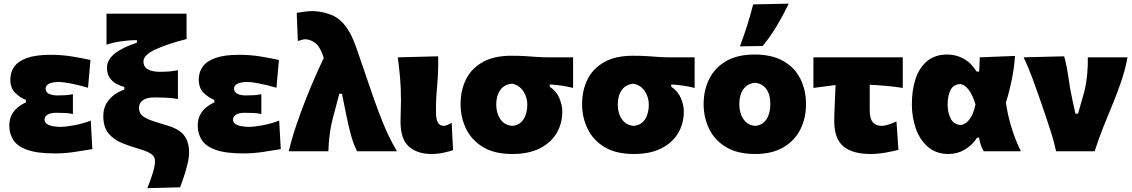

<svg xmlns="http://www.w3.org/2000/svg" viewBox="-20 -806 6031 1023"><path d="M272 11.5Q177.5 11.5 124.8 -7.8Q72 -27 50.8 -60.5Q29.5 -94 29.5 -136Q29.5 -171 43.2 -195.8Q57 -220.5 77.5 -236.2Q98 -252 118 -260V-273.5Q87.5 -285.5 61.2 -311Q35 -336.5 35 -383Q35 -421 55.8 -450.5Q76.5 -480 123.8 -497Q171 -514 250 -514Q310 -514 366.2 -504.8Q422.5 -495.5 462 -486.5L449 -338.5Q394.5 -354.5 353.2 -362Q312 -369.5 292.5 -369.5Q223 -367.5 223 -333.5Q223 -315.5 240.2 -306.5Q257.5 -297.5 286.5 -297.5Q309.5 -297.5 330 -298.8Q350.5 -300 368.5 -304.5V-198.5Q348.5 -203 326.8 -204Q305 -205 278.5 -205Q249 -205 233.2 -195Q217.5 -185 217.5 -168.5Q217.5 -132.5 299 -130Q329.5 -130 375.2 -138.5Q421 -147 463.5 -163.5L472 -11.5Q433.5 -5 379.8 3.2Q326 11.5 272 11.5Z M765 196.5Q783 153 794.5 114Q806 75 806 53.5Q806 28.5 785.5 14.2Q765 0 721.5 -12.5Q673.5 -26 629.8 -44Q586 -62 558.2 -95.2Q530.5 -128.5 530.5 -188Q530.5 -227 547.5 -255.5Q564.5 -284 590.5 -302Q616.5 -320 642.5 -328.5V-342.5Q620 -348.5 598.8 -360.2Q577.5 -372 563.8 -392.5Q550 -413 550 -446Q550 -526.5 709.5 -578.5V-592H699.5Q671.5 -592 628.2 -586.2Q585 -580.5 547.5 -568V-733H974V-598Q870.5 -571.5 807.5 -542.2Q744.5 -513 744.5 -479Q744.5 -448 769.5 -435.8Q794.5 -423.5 829 -423.5Q858 -423.5 878.8 -425Q899.5 -426.5 928 -432V-278.5Q897 -284 865.2 -285.5Q833.5 -287 805 -287Q761 -287 740.8 -271.5Q720.5 -256 720.5 -232.5Q720.5 -207.5 735.2 -192.5Q750 -177.5 782 -165.8Q814 -154 866.5 -139Q936.5 -118.5 962 -83Q987.5 -47.5 987.5 6Q987.5 33 978.8 68.8Q970 104.5 958.8 137.8Q947.5 171 940 192Z M1276 11.5Q1181.5 11.5 1128.8 -7.8Q1076 -27 1054.8 -60.5Q1033.5 -94 1033.5 -136Q1033.5 -171 1047.2 -195.8Q1061 -220.5 1081.5 -236.2Q1102 -252 1122 -260V-273.5Q1091.5 -285.5 1065.2 -311Q1039 -336.5 1039 -383Q1039 -421 1059.8 -450.5Q1080.5 -480 1127.8 -497Q1175 -514 1254 -514Q1314 -514 1370.2 -504.8Q1426.5 -495.5 1466 -486.5L1453 -338.5Q1398.5 -354.5 1357.2 -362Q1316 -369.5 1296.5 -369.5Q1227 -367.5 1227 -333.5Q1227 -315.5 1244.2 -306.5Q1261.5 -297.5 1290.5 -297.5Q1313.5 -297.5 1334 -298.8Q1354.5 -300 1372.5 -304.5V-198.5Q1352.5 -203 1330.8 -204Q1309 -205 1282.5 -205Q1253 -205 1237.2 -195Q1221.5 -185 1221.5 -168.5Q1221.5 -132.5 1303 -130Q1333.5 -130 1379.2 -138.5Q1425 -147 1467.5 -163.5L1476 -11.5Q1437.5 -5 1383.8 3.2Q1330 11.5 1276 11.5Z M1518.5 0Q1534.5 -68 1559.5 -141.2Q1584.5 -214.5 1611.5 -282.5Q1631.5 -333 1655.2 -387.8Q1679 -442.5 1705 -497Q1689 -551 1664.2 -573Q1639.5 -595 1607 -597Q1599.5 -597 1588.2 -593.8Q1577 -590.5 1567 -587.5L1561 -737.5Q1578 -740.5 1601.5 -743.8Q1625 -747 1653 -747Q1708.5 -743 1749.8 -725Q1791 -707 1822.5 -665.2Q1854 -623.5 1880 -547.5L1974.5 -272.5Q1997.5 -209 2015.8 -163Q2034 -117 2052.5 -79Q2071 -41 2095 0H1882.5Q1861 -43.5 1848.5 -91.5Q1836 -139.5 1826.5 -186L1802 -306.5H1788L1755.5 -184Q1742.5 -136.5 1736.8 -91Q1731 -45.5 1729.5 0Z M2279.5 14.5Q2203.5 14.5 2158.8 -25Q2114 -64.5 2114 -158.5Q2114 -192 2115.2 -215Q2116.5 -238 2116.5 -264.5Q2116.5 -339.5 2111.5 -392.8Q2106.5 -446 2099.5 -500.5L2314.5 -506Q2316 -423.5 2309.5 -354.5Q2303 -285.5 2303 -237.5V-205Q2303 -174 2312.2 -154.8Q2321.5 -135.5 2344.5 -135.5Q2353 -135.5 2363.5 -140Q2374 -144.5 2386.5 -152L2394 -6Q2375.5 0.5 2343.8 7.5Q2312 14.5 2279.5 14.5Z M2709.5 14.5Q2613.5 14.5 2552.8 -22.8Q2492 -60 2463 -120.5Q2434 -181 2434 -251Q2434 -325.5 2463.2 -383.8Q2492.5 -442 2552.5 -475.5Q2612.5 -509 2704.5 -509Q2749 -509 2781.8 -506.8Q2814.5 -504.5 2844 -502.5Q2873.5 -500.5 2908 -500.5H3033.5V-337.5Q3002 -345.5 2970.8 -350Q2939.5 -354.5 2909 -356V-344Q2945.5 -319.5 2960.8 -282.2Q2976 -245 2976 -212.5Q2976 -148 2945.8 -96.8Q2915.5 -45.5 2856.2 -15.5Q2797 14.5 2709.5 14.5ZM2709 -135.5Q2748.5 -138.5 2769 -169.8Q2789.5 -201 2789.5 -248.5Q2789.5 -287 2768.8 -319.2Q2748 -351.5 2709 -360Q2667.5 -357 2645.8 -326.8Q2624 -296.5 2624 -248.5Q2624 -202.5 2646.2 -170.5Q2668.5 -138.5 2709 -135.5Z M3357 14.5Q3261 14.5 3200.2 -22.8Q3139.5 -60 3110.5 -120.5Q3081.5 -181 3081.5 -251Q3081.5 -325.5 3110.8 -383.8Q3140 -442 3200 -475.5Q3260 -509 3352 -509Q3396.5 -509 3429.2 -506.8Q3462 -504.5 3491.5 -502.5Q3521 -500.5 3555.5 -500.5H3681V-337.5Q3649.5 -345.5 3618.2 -350Q3587 -354.5 3556.5 -356V-344Q3593 -319.5 3608.2 -282.2Q3623.5 -245 3623.5 -212.5Q3623.5 -148 3593.2 -96.8Q3563 -45.5 3503.8 -15.5Q3444.5 14.5 3357 14.5ZM3356.5 -135.5Q3396 -138.5 3416.5 -169.8Q3437 -201 3437 -248.5Q3437 -287 3416.2 -319.2Q3395.5 -351.5 3356.5 -360Q3315 -357 3293.2 -326.8Q3271.5 -296.5 3271.5 -248.5Q3271.5 -202.5 3293.8 -170.5Q3316 -138.5 3356.5 -135.5Z M4004.5 14.5Q3908.5 14.5 3847.5 -22.8Q3786.5 -60 3757.8 -120.5Q3729 -181 3729 -251Q3729 -326 3759 -385.8Q3789 -445.5 3849.2 -480.5Q3909.5 -515.5 4000.5 -515.5Q4094 -515.5 4154.8 -480.2Q4215.5 -445 4245 -385Q4274.5 -325 4274.5 -251Q4274.5 -175 4243.5 -114.8Q4212.5 -54.5 4152.2 -20Q4092 14.5 4004.5 14.5ZM4004 -135.5Q4043.5 -138.5 4064 -170.5Q4084.5 -202.5 4084.5 -251Q4084.5 -301 4064 -330.5Q4043.5 -360 4004 -365Q3962.5 -361.5 3940.8 -330.8Q3919 -300 3919 -251Q3919 -204 3941.2 -171.2Q3963.5 -138.5 4004 -135.5ZM3922.5 -559Q3965 -672 3993 -782.5L4182.5 -786.5Q4154.5 -728 4119.5 -669.2Q4084.5 -610.5 4043.5 -561Z M4617.5 14.5Q4523.5 14.5 4474.2 -25.8Q4425 -66 4425 -161.5Q4425 -200.5 4427.5 -245.2Q4430 -290 4432 -353L4314 -337.5V-500.5H4790V-337.5Q4745.5 -344.5 4701 -348.5Q4656.5 -352.5 4614 -354.5Q4614 -321 4614 -287.2Q4614 -253.5 4614 -219.5Q4614 -172.5 4631.2 -154Q4648.5 -135.5 4676 -135.5Q4694.5 -135.5 4715.2 -142.5Q4736 -149.5 4756.5 -159L4767 -7.5Q4743 -1 4700 6.8Q4657 14.5 4617.5 14.5Z M5034.5 14.5Q4968 14.5 4924.5 -23Q4881 -60.5 4859.8 -121Q4838.5 -181.5 4838.5 -250.5Q4838.5 -325 4858 -385Q4877.5 -445 4919.5 -480.2Q4961.5 -515.5 5027.5 -515.5Q5073 -515.5 5112.8 -494.2Q5152.5 -473 5184 -424.5H5197Q5198.5 -444.5 5199 -463Q5199.5 -481.5 5200 -500.5L5388 -508Q5384 -445.5 5370.5 -380Q5357 -314.5 5339.5 -259.5Q5349 -194.5 5368.5 -129.2Q5388 -64 5419.5 0H5221.5Q5210.5 -17.5 5205 -36.2Q5199.5 -55 5196.5 -73H5186.5Q5160.5 -32.5 5120.8 -9Q5081 14.5 5034.5 14.5ZM5099.5 -140Q5122 -142 5143.8 -167.8Q5165.5 -193.5 5177.5 -249.5Q5161.5 -303 5139.5 -330Q5117.5 -357 5095.5 -358Q5059 -356 5044 -325Q5029 -294 5029 -249Q5029 -207 5045 -174.8Q5061 -142.5 5099.5 -140Z M5607 0Q5597 -47 5582 -95Q5567 -143 5551 -189.5L5520.5 -278.5Q5501.5 -333.5 5480.8 -389.5Q5460 -445.5 5434 -500.5L5650 -506Q5664 -456 5673 -391.2Q5682 -326.5 5695 -268.5L5710 -200.5H5724L5756.5 -314.5Q5768 -361.5 5772.5 -407.8Q5777 -454 5776 -500.5H5987.5Q5975 -434 5953.8 -371.8Q5932.5 -309.5 5913 -262.5Q5886 -197 5859.2 -130.2Q5832.5 -63.5 5812.5 0Z"/></svg>

Font: Commissioner Flair ExtraBold
Style: Regular
Weight: 800
Designer: Kostas Bartsokas
Foundry: Kostas Bartsokas
Version: Version 1.000; ttfautohint (v1.8.3)